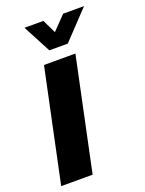

<svg xmlns="http://www.w3.org/2000/svg" viewBox="-136 -756 621 821"><g transform="rotate(-20 174.5 -345.0)"><path d="M105 -512H248L140 0H-3ZM81 -690H167L197 -628L257 -690H352L232 -563H148Z"/></g></svg>

Font: Decalotype
Style: Bold Italic
Weight: 700
Italic angle: -12°
Designer: Alfredo Marco Pradil
Foundry: Alfredo Marco Pradil
Version: Version 1.0